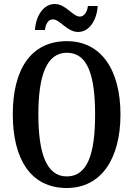

<svg xmlns="http://www.w3.org/2000/svg" viewBox="-20 -931 668 961"><path d="M371 -771C428 -771 465 -832 469 -901H420C417 -874 403 -848 380 -848C344 -848 310 -911 254 -911C196 -911 159 -849 155 -781H205C208 -808 220 -834 244 -834C281 -834 315 -771 371 -771ZM314 10C487 10 583 -137 583 -358C583 -580 487 -725 315 -725C132 -725 44 -580 44 -359C44 -137 132 10 314 10ZM314 -48C213 -48 172 -163 172 -358C172 -553 213 -667 315 -667C419 -667 456 -553 456 -358C456 -163 419 -48 314 -48Z"/></svg>

Font: Noto Serif Sinhala ExtraCondensed SemiBold
Style: Regular
Weight: 600
Width: 2
Designer: Jelle Bosma - Monotype Design Team
Foundry: Monotype Imaging Inc.
Version: Version 2.007